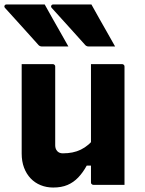

<svg xmlns="http://www.w3.org/2000/svg" viewBox="-27 -827 647 859"><path d="M173 -807Q191 -775 208.5 -743.5Q226 -712 244 -681Q262 -650 279 -619Q251 -619 222 -619Q193 -619 161 -619Q155 -619 150.5 -621.5Q146 -624 144 -627Q115 -660 90.5 -686.5Q66 -713 43.5 -738.5Q21 -764 -5 -792Q-9 -797 -6.5 -802Q-4 -807 2 -807Q33 -807 60 -807Q87 -807 114.5 -807Q142 -807 173 -807ZM382 -807Q400 -775 417.5 -743.5Q435 -712 453 -681Q471 -650 488 -619Q460 -619 431 -619Q402 -619 370 -619Q364 -619 359.5 -621.5Q355 -624 353 -627Q324 -660 299.5 -686.5Q275 -713 252.5 -738.5Q230 -764 204 -792Q200 -797 202.5 -802Q205 -807 211 -807Q242 -807 269 -807Q296 -807 323.5 -807Q351 -807 382 -807ZM209 -540Q213 -540 215 -538.5Q217 -537 218.5 -535Q220 -533 220 -529Q220 -485 220 -438.5Q220 -392 220 -346.5Q220 -301 220 -258Q220 -215 220 -177Q220 -161 229 -151Q238 -141 254 -141Q277 -141 297 -145Q317 -149 334.5 -157.5Q352 -166 368 -179.5Q384 -193 397 -212V-86H361Q344 -55 323 -33Q302 -11 275 0.5Q248 12 211 12Q181 12 155 1.5Q129 -9 110 -29Q91 -49 80.5 -77Q70 -105 70 -140Q70 -185 70 -230Q70 -275 70 -320Q70 -365 70 -410Q70 -442 70 -475Q70 -508 70 -540Q105 -540 140 -540Q175 -540 209 -540ZM519 -540Q523 -540 525 -538.5Q527 -537 528.5 -535Q530 -533 530 -529Q530 -457 530 -385.5Q530 -314 530 -242Q530 -170 530 -98Q530 -80 530 -63Q530 -46 530 -30Q530 -14 530 0Q505 0 481 0Q457 0 434.5 0Q412 0 391 0Q388 0 385.5 -1.5Q383 -3 381.5 -5Q380 -7 380 -11Q380 -99 380 -187.5Q380 -276 380 -364Q380 -452 380 -540Q404 -540 427 -540Q450 -540 473 -540Q496 -540 519 -540Z"/></svg>

Font: Recursive ExtraBold
Style: Regular
Weight: 800
Version: Version 1.085